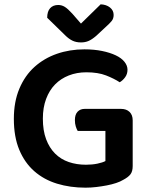

<svg xmlns="http://www.w3.org/2000/svg" viewBox="-20 -851 692 887"><path d="M593 -84Q593 -59 582.5 -45.5Q572 -32 549 -20Q536 -12 516.5 -5.5Q497 1 473.5 5.5Q450 10 425 13Q400 16 375 16Q304 16 243.5 -2.5Q183 -21 138.5 -60Q94 -99 69 -159Q44 -219 44 -302Q44 -381 69.5 -441.5Q95 -502 139.5 -542Q184 -582 243 -602.5Q302 -623 370 -623Q415 -623 451.5 -615.5Q488 -608 514.5 -595.5Q541 -583 555 -565.5Q569 -548 569 -529Q569 -509 558 -494Q547 -479 533 -471Q507 -488 470 -502.5Q433 -517 379 -517Q335 -517 298 -502.5Q261 -488 234.5 -461Q208 -434 193 -394Q178 -354 178 -303Q178 -248 193 -208Q208 -168 234.5 -141.5Q261 -115 297.5 -102.5Q334 -90 377 -90Q406 -90 430 -95Q454 -100 467 -107V-246H339Q334 -254 330 -267Q326 -280 326 -296Q326 -322 338.5 -335Q351 -348 371 -348H539Q564 -348 578.5 -334Q593 -320 593 -295ZM445 -831Q471 -830 488 -816.5Q505 -803 505 -782Q505 -765 495.5 -753.5Q486 -742 467 -725L424 -685Q404 -668 388.5 -661.5Q373 -655 354 -655Q331 -655 314 -663.5Q297 -672 281 -688L198 -769Q198 -798 211.5 -813Q225 -828 249 -828Q265 -828 279 -819.5Q293 -811 314 -788L354 -742Z"/></svg>

Font: Baloo 2 SemiBold
Style: Regular
Weight: 600
Designer: Sarang Kulkarni and Ek Type
Foundry: Ek Type
Version: Version 1.640;hotconv 1.0.111;makeotfexe 2.5.65597; ttfautoh